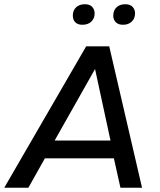

<svg xmlns="http://www.w3.org/2000/svg" viewBox="-37 -887 758 907"><path d="M-17 0 370 -668H479L634 0H532L501 -139H175L97 0ZM221 -223H485L412 -561ZM544 -770Q522 -770 510 -782Q498 -794 498 -813Q498 -838 513.5 -852.5Q529 -867 555 -867Q578 -867 589.5 -854.5Q601 -842 601 -824Q601 -800 585.5 -785Q570 -770 544 -770ZM352 -770Q330 -770 318.5 -782Q307 -794 307 -813Q307 -838 322.5 -852.5Q338 -867 364 -867Q387 -867 398.5 -854.5Q410 -842 410 -824Q410 -800 394.5 -785Q379 -770 352 -770Z"/></svg>

Font: Gantari Medium
Style: Italic
Weight: 500
Italic angle: -10°
Designer: Anugrah Pasau
Foundry: Lafontype
Version: Version 1.000